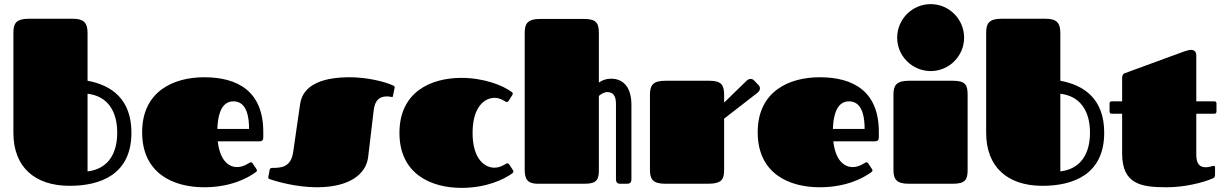

<svg xmlns="http://www.w3.org/2000/svg" viewBox="-20 -892 5955 932"><path d="M318 10C465 10 618 -43 618 -248C618 -412 520 -479 405 -500V-731C405 -778 390 -801 334 -801H120C58 -801 45 -778 45 -733V-247C45 -83 147 10 318 10ZM405 -437C506 -425 549 -348 549 -248C549 -148 506 -72 405 -60V-437Z M1131 -81C1093 -81 1048 -109 1037 -206H1239C1253 -206 1258 -213 1258 -225V-252C1258 -449 1134 -517 971 -517C824 -517 670 -450 670 -250C670 -48 824 17 971 17C1096 17 1179 -25 1221 -56C1224 -58 1227 -60 1227 -64C1227 -66 1227 -68 1225 -71L1207 -98C1204 -103 1203 -104 1197 -104C1190 -104 1166 -81 1131 -81ZM1035 -266C1039 -383 1083 -400 1113 -400C1154 -400 1189 -370 1189 -266Z M1677 -517C1561 -517 1452 -488 1437 -388L1403 -153C1392 -80 1345 -77 1302 -77C1293 -77 1290 -73 1289 -68L1284 -41C1283 -37 1282 -33 1282 -31C1282 -25 1285 -24 1290 -22C1320 -12 1416 17 1518 17C1680 17 1757 -49 1767 -129L1794 -357C1800 -406 1822 -424 1859 -424C1869 -424 1880 -421 1883 -421C1885 -421 1887 -421 1888 -429L1894 -458C1895 -461 1896 -465 1896 -467C1896 -474 1891 -476 1888 -477C1848 -496 1761 -517 1677 -517Z M2274 -247C2274 -379 2337 -417 2380 -417C2413 -417 2432 -397 2439 -397C2445 -397 2446 -399 2450 -404L2467 -431C2469 -434 2469 -436 2469 -437C2469 -442 2466 -444 2463 -446C2421 -478 2327 -514 2220 -514C2073 -514 1919 -447 1919 -247C1919 -47 2073 20 2220 20C2340 20 2424 -20 2466 -50C2469 -52 2472 -55 2472 -59C2472 -61 2472 -63 2470 -66L2453 -92C2449 -97 2448 -99 2442 -99C2435 -99 2413 -78 2380 -78C2337 -78 2274 -115 2274 -247Z M2887 -732C2887 -779 2875 -800 2816 -800H2602C2540 -800 2527 -777 2527 -732V-68C2527 -23 2540 0 2591 0H2817C2880 0 2887 -23 2887 -68V-426C2896 -435 2913 -445 2928 -445C2957 -445 2970 -425 2970 -388V-23C2970 -12 2973 0 2990 0H3021C3033 0 3045 -1 3045 -23V-383C3045 -466 3008 -510 2946 -510C2922 -510 2901 -502 2887 -491Z M3135 -68C3135 -23 3148 0 3210 0H3415C3486 0 3495 -23 3495 -69V-316L3656 -441C3665 -448 3669 -456 3669 -463C3669 -469 3666 -475 3662 -479L3640 -502C3636 -506 3630 -509 3623 -509C3617 -509 3611 -506 3603 -499L3495 -394V-430C3495 -477 3484 -500 3424 -500H3210C3148 -500 3135 -477 3135 -432Z M4119 -81C4081 -81 4036 -109 4025 -206H4227C4241 -206 4246 -213 4246 -225V-252C4246 -449 4122 -517 3959 -517C3812 -517 3658 -450 3658 -250C3658 -48 3812 17 3959 17C4084 17 4167 -25 4209 -56C4212 -58 4215 -60 4215 -64C4215 -66 4215 -68 4213 -71L4195 -98C4192 -103 4191 -104 4185 -104C4178 -104 4154 -81 4119 -81ZM4023 -266C4027 -383 4071 -400 4101 -400C4142 -400 4177 -370 4177 -266Z M4317 -68C4317 -23 4330 0 4392 0H4606C4667 0 4677 -22 4677 -67V-432C4677 -479 4667 -500 4606 -500H4392C4330 -500 4317 -477 4317 -432ZM4335 -709C4335 -620 4408 -547 4498 -547C4587 -547 4660 -620 4660 -709C4660 -799 4587 -872 4498 -872C4408 -872 4335 -799 4335 -709Z M5040 10C5187 10 5340 -43 5340 -248C5340 -412 5242 -479 5127 -500V-731C5127 -778 5112 -801 5056 -801H4842C4780 -801 4767 -778 4767 -733V-247C4767 -83 4869 10 5040 10ZM5127 -437C5228 -425 5271 -348 5271 -248C5271 -148 5228 -72 5127 -60V-437Z M5427 -340V-147C5427 3 5520 17 5644 17C5730 17 5818 -5 5867 -26C5871 -27 5878 -31 5878 -43V-81C5878 -84 5876 -87 5873 -87C5866 -87 5848 -80 5834 -80C5802 -80 5787 -97 5787 -143V-340H5875C5881 -340 5885 -343 5885 -351V-390C5885 -396 5882 -400 5875 -400H5787V-624C5787 -644 5772 -650 5763 -650C5751 -650 5735 -645 5711 -636L5441 -537C5428 -532 5427 -521 5427 -511V-400H5376C5369 -400 5366 -396 5366 -390V-351C5366 -343 5370 -340 5376 -340Z"/></svg>

Font: Fascinate
Style: Regular
Weight: 900
Designer: Astigmatic (AOETI)
Foundry: Astigmatic (AOETI)
Version: Version 1.000